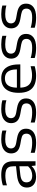

<svg xmlns="http://www.w3.org/2000/svg" viewBox="1223 -1814 600 3086"><g transform="rotate(-90 1523.0 -271.0)"><path d="M225.5 9Q143 9 97.2 -31Q51.5 -71 51.5 -139.5Q51.5 -209.5 100.5 -249Q149.5 -288.5 258 -299L417 -316L422.5 -262.5L263.5 -245Q194.5 -237.5 164.8 -213.5Q135 -189.5 135 -146Q135 -102 162.2 -77.5Q189.5 -53 245 -53Q285 -53 323.8 -69Q362.5 -85 393.5 -119.5V-356Q393.5 -406.5 376.8 -434.5Q360 -462.5 326.8 -473.8Q293.5 -485 244 -485Q211 -485 169.8 -479.2Q128.5 -473.5 87.5 -459.5V-525.5Q124.5 -538 169.2 -544.5Q214 -551 254 -551Q327 -551 376 -532.5Q425 -514 449.8 -470.5Q474.5 -427 474.5 -351.5V0H405L399 -61H393.5Q365.5 -28 320.8 -9.5Q276 9 225.5 9Z M773.5 9.5Q729 9.5 688.2 4Q647.5 -1.5 610 -13V-77.5Q653 -65 693 -59.5Q733 -54 774 -54Q851.5 -54 884.5 -78.2Q917.5 -102.5 917.5 -145Q917.5 -181.5 898.2 -201Q879 -220.5 829 -230L746 -245Q667 -260 633.5 -297Q600 -334 600 -393Q600 -462 655 -506.5Q710 -551 828 -551Q865.5 -551 900.5 -546.5Q935.5 -542 967.5 -533V-468.5Q932 -478.5 898.5 -482.8Q865 -487 829.5 -487Q773 -487 740.5 -475Q708 -463 694 -442.2Q680 -421.5 680 -395.5Q680 -364.5 698 -343Q716 -321.5 765.5 -311.5L848.5 -296.5Q926.5 -282 962 -247.2Q997.5 -212.5 997.5 -150Q997.5 -76.5 941.5 -33.5Q885.5 9.5 773.5 9.5Z M1260 9.5Q1215.5 9.5 1174.8 4Q1134 -1.5 1096.5 -13V-77.5Q1139.5 -65 1179.5 -59.5Q1219.5 -54 1260.5 -54Q1338 -54 1371 -78.2Q1404 -102.5 1404 -145Q1404 -181.5 1384.8 -201Q1365.5 -220.5 1315.5 -230L1232.5 -245Q1153.5 -260 1120 -297Q1086.5 -334 1086.5 -393Q1086.5 -462 1141.5 -506.5Q1196.5 -551 1314.5 -551Q1352 -551 1387 -546.5Q1422 -542 1454 -533V-468.5Q1418.5 -478.5 1385 -482.8Q1351.5 -487 1316 -487Q1259.5 -487 1227 -475Q1194.5 -463 1180.5 -442.2Q1166.5 -421.5 1166.5 -395.5Q1166.5 -364.5 1184.5 -343Q1202.5 -321.5 1252 -311.5L1335 -296.5Q1413 -282 1448.5 -247.2Q1484 -212.5 1484 -150Q1484 -76.5 1428 -33.5Q1372 9.5 1260 9.5Z M1847 9.5Q1757.5 9.5 1696.8 -19.8Q1636 -49 1605 -111Q1574 -173 1574 -271Q1574 -364.5 1602 -426.8Q1630 -489 1682.2 -520Q1734.5 -551 1807 -551Q1878.5 -551 1928.2 -519.8Q1978 -488.5 2004.2 -426Q2030.5 -363.5 2030.5 -269V-244.5H1613V-299.5H1972L1951.5 -287.5Q1951.5 -360.5 1934.8 -405.5Q1918 -450.5 1885.5 -471.2Q1853 -492 1806 -492Q1759 -492 1725.8 -471.5Q1692.5 -451 1674.8 -406Q1657 -361 1657 -287.5V-260Q1657 -186.5 1679 -141.8Q1701 -97 1745.2 -76.5Q1789.5 -56 1857 -56Q1891 -56 1927 -62Q1963 -68 2002.5 -79V-13.5Q1960.5 -1.5 1922.5 4Q1884.5 9.5 1847 9.5Z M2297 9.5Q2252.5 9.5 2211.8 4Q2171 -1.5 2133.5 -13V-77.5Q2176.5 -65 2216.5 -59.5Q2256.5 -54 2297.5 -54Q2375 -54 2408 -78.2Q2441 -102.5 2441 -145Q2441 -181.5 2421.8 -201Q2402.5 -220.5 2352.5 -230L2269.5 -245Q2190.5 -260 2157 -297Q2123.5 -334 2123.5 -393Q2123.5 -462 2178.5 -506.5Q2233.5 -551 2351.5 -551Q2389 -551 2424 -546.5Q2459 -542 2491 -533V-468.5Q2455.5 -478.5 2422 -482.8Q2388.5 -487 2353 -487Q2296.5 -487 2264 -475Q2231.5 -463 2217.5 -442.2Q2203.5 -421.5 2203.5 -395.5Q2203.5 -364.5 2221.5 -343Q2239.5 -321.5 2289 -311.5L2372 -296.5Q2450 -282 2485.5 -247.2Q2521 -212.5 2521 -150Q2521 -76.5 2465 -33.5Q2409 9.5 2297 9.5Z M2783.5 9.5Q2739 9.5 2698.2 4Q2657.5 -1.5 2620 -13V-77.5Q2663 -65 2703 -59.5Q2743 -54 2784 -54Q2861.5 -54 2894.5 -78.2Q2927.5 -102.5 2927.5 -145Q2927.5 -181.5 2908.2 -201Q2889 -220.5 2839 -230L2756 -245Q2677 -260 2643.5 -297Q2610 -334 2610 -393Q2610 -462 2665 -506.5Q2720 -551 2838 -551Q2875.5 -551 2910.5 -546.5Q2945.5 -542 2977.5 -533V-468.5Q2942 -478.5 2908.5 -482.8Q2875 -487 2839.5 -487Q2783 -487 2750.5 -475Q2718 -463 2704 -442.2Q2690 -421.5 2690 -395.5Q2690 -364.5 2708 -343Q2726 -321.5 2775.5 -311.5L2858.5 -296.5Q2936.5 -282 2972 -247.2Q3007.5 -212.5 3007.5 -150Q3007.5 -76.5 2951.5 -33.5Q2895.5 9.5 2783.5 9.5Z"/></g></svg>

Font: Encode Sans SemiExpanded
Style: Regular
Weight: 400
Width: 6
Designer: Multiple Designers
Foundry: Impallari Type
Version: Version 3.002